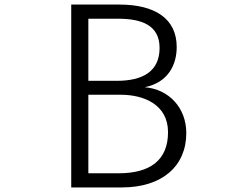

<svg xmlns="http://www.w3.org/2000/svg" viewBox="-20 -791 1040 841"><path d="M514 30C691 30 796 -64 796 -208C796 -319 720 -400 614 -409C718 -430 754 -509 754 -585C754 -710 658 -771 503 -771H292V30ZM367 -437V-709H497C600 -709 679 -681 679 -581C679 -478 605 -437 492 -437ZM367 -32V-376H509C610 -376 716 -333 716 -212C716 -89 637 -32 500 -32Z"/></svg>

Font: LINE Seed JP App_OTF Regular
Style: Regular
Weight: 400
Designer: LY Corporation & Fontrix & Fontworks
Version: Version 1.002